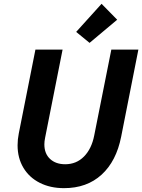

<svg xmlns="http://www.w3.org/2000/svg" viewBox="-20 -980 747 1008"><path d="M72.3 -217.3Q72.3 -248 78.6 -279.3L166 -719.7H308.6L216.8 -256.8Q212.9 -237.3 212.9 -222.2Q212.9 -173.3 242.9 -145.5Q272.9 -117.7 322.3 -117.7Q380.9 -117.7 420.9 -158.2Q460.9 -198.7 474.6 -268.6L564.5 -719.7H706.5L616.2 -262.7Q590.8 -133.8 513.4 -63Q436 7.8 315.9 7.8Q243.7 7.8 188.5 -20.3Q133.3 -48.3 102.8 -99.4Q72.3 -150.4 72.3 -217.3ZM379.9 -812.5 513.2 -960 595.2 -876.5 450.2 -754.9Z"/></svg>

Font: Reddit Sans Chocolate
Style: Bold Italic
Weight: 700
Italic angle: -11.25°
Designer: Stephen Hutchings
Version: Version 1.013